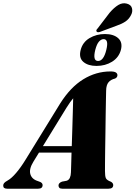

<svg xmlns="http://www.w3.org/2000/svg" viewBox="-66 -1145 823 1165"><path d="M137 -164.5Q109.5 -120 118 -89Q126.5 -58 163 -46.5L179 -40.5Q192.5 -33.5 192.5 -22Q192.5 0 165.5 0H-22.5Q-46.5 0 -46.5 -18.5Q-46.5 -27.5 -41 -34.2Q-35.5 -41 -18.5 -50.5Q4 -63 32.5 -96.5Q61 -130 89 -176L299 -517Q361.5 -616 439.2 -663.8Q517 -711.5 604 -711.5Q627.5 -711.5 637 -705.2Q646.5 -699 646.5 -689Q646.5 -675.5 632.5 -668.5Q606.5 -662.5 592.5 -645.8Q578.5 -629 578 -595.5Q577.5 -578 576.8 -539.2Q576 -500.5 575.2 -449.8Q574.5 -399 573.8 -345Q573 -291 572.2 -241.8Q571.5 -192.5 571.2 -156.5Q571 -120.5 571 -107Q571 -77.5 576 -64.8Q581 -52 607.5 -42Q621 -34 621 -22Q621 0 592.5 0H311.5Q298.5 0 293.8 -5.8Q289 -11.5 289 -19.5Q289 -35 310.5 -43L337.5 -48Q351.5 -52 357.8 -66Q364 -80 364.5 -99.5Q365 -116 366 -147.5Q367 -179 368 -219H170.5ZM337.5 -491.5 194.5 -258.5H369.5Q371 -308.5 372.8 -362.5Q374.5 -416.5 375.8 -465Q377 -513.5 378 -548.5Q370 -539.5 360.2 -525.8Q350.5 -512 337.5 -491.5ZM599 -1067.5Q626 -1099 651.5 -1114.5Q677 -1130 703.5 -1123Q729.5 -1116 734.8 -1095.2Q740 -1074.5 729.5 -1054.5Q717 -1029 694.8 -1014.2Q672.5 -999.5 641.5 -989L539.5 -951Q523.5 -946.5 519.5 -955Q517 -960 520 -964.8Q523 -969.5 527.5 -974ZM519.5 -745Q468 -745 439.5 -769.8Q411 -794.5 423.5 -842Q435.5 -889 477.2 -913.8Q519 -938.5 570.5 -938.5Q623.5 -938.5 651.5 -913Q679.5 -887.5 667.5 -842Q655 -796 614 -770.5Q573 -745 519.5 -745ZM563 -907.5Q547.5 -907.5 534.2 -892.2Q521 -877 512 -842Q495.5 -775 529 -775Q562.5 -775 579 -842Q587.5 -876.5 582.8 -892Q578 -907.5 563 -907.5Z"/></svg>

Font: Fraunces 72pt Black
Style: Italic
Weight: 900
Italic angle: -16°
Version: Version 1.000;[b76b70a41]